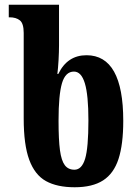

<svg xmlns="http://www.w3.org/2000/svg" viewBox="-20 -780 574 810"><path d="M80 -280V-641Q80 -681 64 -694Q48 -707 20 -707H17V-760H229V-589Q229 -561 227 -526Q225 -491 222 -468H226Q264 -547 345 -547Q500 -547 500 -270Q500 -171 480 -109.5Q460 -48 415 -19Q370 10 295 10Q221 10 174 -16Q127 -42 103.5 -105.5Q80 -169 80 -280ZM353 -272Q353 -379 338 -428.5Q323 -478 292 -478Q256 -478 241.5 -429Q227 -380 227 -271Q227 -190 233 -146Q239 -102 253.5 -83Q268 -64 294 -64Q325 -64 339 -110Q353 -156 353 -272Z"/></svg>

Font: Noto Serif Georgian Bold Cond
Style: Regular
Weight: 700
Width: 3
Designer: Monotype Design team
Foundry: Monotype Imaging Inc.
Version: Version 1.000